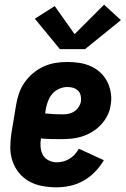

<svg xmlns="http://www.w3.org/2000/svg" viewBox="-20 -793 540 821"><path d="M222 8Q191 8 161 2.5Q131 -3 105.5 -17Q80 -31 61.5 -53.5Q43 -76 33.5 -104Q24 -132 24 -162.5Q24 -193 29 -225L49 -345Q53 -370 61.5 -394.5Q70 -419 85.5 -441Q101 -463 122 -480.5Q143 -498 167.5 -509Q192 -520 217.5 -524Q243 -528 268 -528Q295 -528 320.5 -524Q346 -520 369 -509.5Q392 -499 410 -482Q428 -465 439 -443Q450 -421 454 -395Q458 -369 453 -343Q450 -320 439 -298.5Q428 -277 411 -259Q394 -241 373 -228.5Q352 -216 329.5 -209Q307 -202 284 -200Q261 -198 238 -198Q217 -198 196.5 -198.5Q176 -199 155 -201Q152 -183 153.5 -164.5Q155 -146 163 -131Q171 -116 187.5 -107.5Q204 -99 222 -99Q236 -99 250 -102.5Q264 -106 276.5 -113.5Q289 -121 299.5 -132.5Q310 -144 317 -157L424 -108Q409 -82 387 -59Q365 -36 337.5 -20.5Q310 -5 280.5 1.5Q251 8 222 8ZM248 -304Q260 -304 273 -306.5Q286 -309 297.5 -316.5Q309 -324 316.5 -335.5Q324 -347 326 -359Q328 -372 325 -384.5Q322 -397 313.5 -405.5Q305 -414 293 -417.5Q281 -421 268 -421Q251 -421 233.5 -413.5Q216 -406 204 -392Q192 -378 185.5 -361Q179 -344 176 -327L173 -308Q191 -306 210 -305Q229 -304 248 -304ZM236 -583 129 -713 214 -767 299 -647 425 -773 497 -707 344 -583Z"/></svg>

Font: Iosevka SS04 Heavy
Style: Italic
Weight: 900
Italic angle: -9°
Monospace: yes
Designer: Belleve Invis
Foundry: Belleve Invis
Version: Version 19.0.0; ttfautohint (v1.8.4)